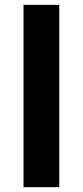

<svg xmlns="http://www.w3.org/2000/svg" viewBox="-20 -780 345 800"><path d="M227.1 0H78.1V-759.8H227.1Z"/></svg>

Font: Sahel FD
Style: Bold-FD
Weight: 700
Foundry: Saber Rastikerdar (saber.rastikerdar@gmail.com)
Version: Version 3.3.0